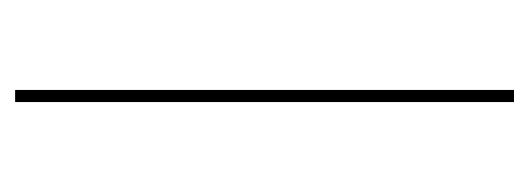

<svg xmlns="http://www.w3.org/2000/svg" viewBox="-243 -457 700 254"><g transform="rotate(-90 107.0 -330.0)"><path d="M115 -660V0H99V-660Z"/></g></svg>

Font: Kantumruy Pro Thin
Style: Regular
Weight: 250
Version: Version 1.002